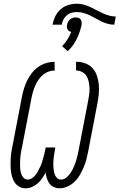

<svg xmlns="http://www.w3.org/2000/svg" viewBox="-20 -1003 644 1035"><path d="M301 12Q284 12 269.5 5Q255 -2 246 -14.5Q237 -27 232.5 -42Q228 -57 226 -73Q218 -57 207.5 -42Q197 -27 183 -14.5Q169 -2 152 5Q135 12 118 12Q100 12 85 4Q70 -4 60.5 -17.5Q51 -31 46 -47.5Q41 -64 39 -81Q37 -98 37 -116Q37 -134 38 -152Q39 -170 42 -188Q45 -206 49 -225L99 -485Q103 -506 110 -528Q117 -550 127.5 -571Q138 -592 153 -611Q168 -630 188 -643.5Q208 -657 230.5 -663.5Q253 -670 274 -670L275 -623Q258 -623 241.5 -617Q225 -611 211 -599Q197 -587 187 -572Q177 -557 170 -541Q163 -525 158 -508.5Q153 -492 150 -476L100 -216Q97 -203 94.5 -190Q92 -177 90.5 -164Q89 -151 88.5 -138.5Q88 -126 88 -113Q88 -100 89.5 -87.5Q91 -75 95 -64Q99 -53 107.5 -44Q116 -35 129 -35Q141 -35 152.5 -42.5Q164 -50 172 -60.5Q180 -71 186 -82.5Q192 -94 197.5 -105.5Q203 -117 206.5 -129Q210 -141 213.5 -153Q217 -165 220 -177Q223 -189 225 -201L226 -208H278L277 -201Q275 -189 273 -177Q271 -165 269.5 -153Q268 -141 267.5 -129Q267 -117 267.5 -105.5Q268 -94 270 -82.5Q272 -71 276 -60.5Q280 -50 288.5 -42.5Q297 -35 309 -35Q325 -35 338.5 -46.5Q352 -58 361.5 -72.5Q371 -87 377.5 -102Q384 -117 389 -132.5Q394 -148 397.5 -163.5Q401 -179 404 -194L454 -454Q458 -472 460.5 -490.5Q463 -509 462.5 -526.5Q462 -544 458.5 -561Q455 -578 447 -592Q439 -606 423.5 -614.5Q408 -623 390 -623V-670Q416 -670 439.5 -661.5Q463 -653 478.5 -636Q494 -619 502 -596Q510 -573 512.5 -548Q515 -523 512.5 -497Q510 -471 505 -445L455 -185Q451 -164 445.5 -143Q440 -122 431 -101Q422 -80 410.5 -60Q399 -40 382 -23.5Q365 -7 343.5 2.5Q322 12 301 12ZM313 -870H263Q267 -892 277.5 -914Q288 -936 306.5 -952.5Q325 -969 348.5 -976Q372 -983 394 -983Q414 -983 432 -978Q450 -973 467 -965Q484 -957 499.5 -948.5Q515 -940 531.5 -932.5Q548 -925 566.5 -919.5Q585 -914 604 -914L596 -870Q577 -870 559.5 -875Q542 -880 526.5 -887.5Q511 -895 495.5 -904Q480 -913 464 -920.5Q448 -928 430.5 -933Q413 -938 394 -938Q380 -938 365.5 -934Q351 -930 339.5 -920Q328 -910 321.5 -897Q315 -884 313 -870ZM345 -727 315 -754Q331 -771 343.5 -790.5Q356 -810 364 -831Q358 -832 352.5 -835.5Q347 -839 344 -844.5Q341 -850 340.5 -856.5Q340 -863 342 -870Q343 -878 347 -885.5Q351 -893 357.5 -898.5Q364 -904 372 -906.5Q380 -909 388 -909Q396 -909 403 -906.5Q410 -904 414.5 -898.5Q419 -893 420 -885.5Q421 -878 420 -870Q412 -831 394 -793.5Q376 -756 345 -727Z"/></svg>

Font: Lode Dark
Style: Italic
Weight: 400
Italic angle: -11°
Monospace: yes
Designer: Belleve Invis
Foundry: Belleve Invis
Version: Version 29.2.0; ttfautohint (v1.8.3)